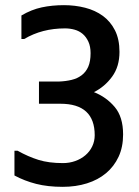

<svg xmlns="http://www.w3.org/2000/svg" viewBox="-20 -726 540 744"><path d="M223 -2Q165 -2 120 -13.5Q75 -25 36 -46V-142H48Q89 -119 129 -106.5Q169 -94 224 -94Q249 -94 271.5 -102Q294 -110 311 -124.5Q328 -139 337.5 -159Q347 -179 347 -202Q347 -324 214 -324H131V-410H208Q235 -411 257.5 -416.5Q280 -422 296.5 -434.5Q313 -447 322 -467.5Q331 -488 331 -520Q331 -546 322.5 -564.5Q314 -583 300.5 -594.5Q287 -606 269 -611Q251 -616 232 -616Q143 -616 74 -575H63V-666Q102 -689 142 -697.5Q182 -706 228 -706Q271 -706 310 -696Q349 -686 378.5 -664.5Q408 -643 425.5 -608.5Q443 -574 443 -525Q443 -468 414.5 -429Q386 -390 344 -369Q392 -350 424.5 -311.5Q457 -273 457 -205Q457 -156 439.5 -118.5Q422 -81 391 -55Q360 -29 317 -15.5Q274 -2 223 -2Z"/></svg>

Font: D2Coding ligature
Style: Bold
Weight: 700
Monospace: yes
Designer: Yong-Rak Park; Jeong-Hwan Yoon; Sang-Min Lee;
Foundry: NHN Corporation
Version: Version 1.3.2; Build 20180524